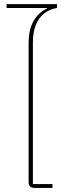

<svg xmlns="http://www.w3.org/2000/svg" viewBox="-20 -920 299 940"><path d="M148.9 0Q120.1 0 120.1 -28.8V-710Q120.1 -833.5 209 -877.9V-880.9H12.2V-899.9H258.8V-880.9Q202.1 -871.1 171.6 -827.9Q141.1 -784.7 141.1 -712.9V-19H236.8V0Z"/></svg>

Font: Anuphan Thin
Style: Regular
Weight: 250
Designer: Mike Abbink, Paul van der Laan, Pieter van Rosmalen, Mint Tantisuwanna
Foundry: Bold Monday; Cadson Demak
Version: Version 3.002;hotconv 1.0.109;makeotfexe 2.5.65596